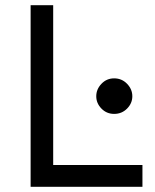

<svg xmlns="http://www.w3.org/2000/svg" viewBox="-20 -720 599 740"><path d="M98 0V-700H185V-84H529V0ZM420 -281Q391 -281 371 -301.5Q351 -322 351 -349Q351 -376 371 -397Q391 -418 420 -418Q449.5 -418 469.8 -397Q490 -376 490 -349Q490 -322 469.8 -301.5Q449.5 -281 420 -281Z"/></svg>

Font: Overpass
Style: Regular
Weight: 400
Designer: Delve Withrington, Dave Bailey, Thomas Jockin
Foundry: Delve Fonts LLC
Version: Version 4.000